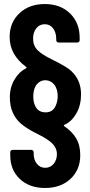

<svg xmlns="http://www.w3.org/2000/svg" viewBox="-20 -728 447 952"><path d="M203.1 204.1Q126 204.1 78.4 159.4Q30.8 114.7 30.8 42V26.9Q30.8 22 34.2 18.6Q37.6 15.1 43 15.1H134.8Q140.1 15.1 143.6 18.6Q147 22 147 26.9V34.2Q147 64.9 163.1 84.5Q179.2 104 204.1 104Q229.5 104 245.8 84.5Q262.2 64.9 262.2 36.1Q262.2 17.6 253.2 1.7Q244.1 -14.2 227.8 -26.6Q211.4 -39.1 195.3 -48.3Q179.2 -57.6 158.2 -67.9Q153.8 -69.8 151.9 -70.8Q108.9 -93.3 83 -115.7Q57.1 -138.2 43 -170.9Q28.8 -202.1 28.8 -247.1Q28.8 -298.3 55.2 -338.9Q76.2 -372.6 108.9 -389.2Q114.3 -393.1 109.9 -396Q27.8 -456.1 27.8 -544.9Q27.8 -616.2 76.2 -662.1Q124.5 -708 202.1 -708Q279.3 -708 327.1 -661.6Q375 -615.2 375 -540V-528.8Q375 -523.9 371.6 -520.5Q368.2 -517.1 362.8 -517.1H271Q265.6 -517.1 262.2 -520.5Q258.8 -523.9 258.8 -528.8V-535.2Q258.8 -566.9 243.2 -587.4Q227.5 -607.9 202.1 -607.9Q175.8 -607.9 159.9 -587.6Q144 -567.4 144 -537.1Q144 -501.5 166.3 -479.2Q188.5 -457 237.8 -433.1Q263.7 -419.9 273.2 -415Q282.7 -410.2 302 -398.7Q321.3 -387.2 333.3 -376Q345.2 -364.7 355 -351.1Q381.8 -313 381.8 -259.8Q381.8 -208 361.8 -171.9Q337.9 -126 298.8 -108.9Q293.9 -105.5 298.8 -102.1Q337.4 -76.2 357.7 -42Q377.9 -7.8 377.9 41Q377.9 113.8 329.6 158.9Q281.2 204.1 203.1 204.1ZM206.1 -170.9Q241.7 -170.9 255.9 -203.1Q266.1 -226.1 266.1 -252Q266.1 -283.2 251 -306.2Q231.9 -330.1 204.1 -330.1Q187.5 -330.1 174.3 -320.6Q161.1 -311 154.8 -297.9Q145 -277.8 145 -250Q145 -221.2 154.8 -202.1Q169.4 -170.9 206.1 -170.9Z"/></svg>

Font: Barlow Condensed SemiBold
Style: Regular
Weight: 600
Width: 3
Designer: Jeremy Tribby
Foundry: Tribby Type
Version: Version 1.422;hotconv 1.0.109;makeotfexe 2.5.65596